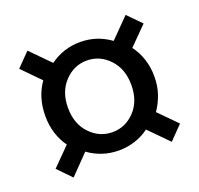

<svg xmlns="http://www.w3.org/2000/svg" viewBox="-91 -676 698 672"><g transform="rotate(-20 258.0 -339.5)"><path d="M74.7 -103 25.9 -153.3 91.8 -219.7Q74.2 -244.1 64.7 -273.9Q55.2 -303.7 55.2 -338.9Q55.2 -408.2 91.3 -459L25.9 -525.9L74.7 -575.7L145 -504.4Q195.3 -541 257.8 -541Q319.8 -541 370.1 -504.4L440.4 -575.7L489.3 -525.9L422.9 -459Q441.4 -434.6 451.4 -404.3Q461.4 -374 461.4 -338.9Q461.4 -303.7 451.2 -273.9Q440.9 -244.1 423.8 -219.7L489.3 -153.3L440.4 -103L370.1 -174.3Q346.2 -156.2 316.9 -147Q287.6 -137.7 257.8 -137.7Q194.3 -137.7 144 -174.3ZM257.8 -205.6Q306.2 -205.6 340.8 -242.2Q375.5 -278.8 375.5 -338.9Q375.5 -398.4 340.8 -435.3Q306.2 -472.2 257.8 -472.2Q209.5 -472.2 174.6 -435.3Q139.6 -398.4 139.6 -338.9Q139.6 -278.8 174.6 -242.2Q209.5 -205.6 257.8 -205.6Z"/></g></svg>

Font: Akatab Medium
Style: Regular
Weight: 500
Designer: SIL Global
Foundry: SIL Global
Version: Version 4.100